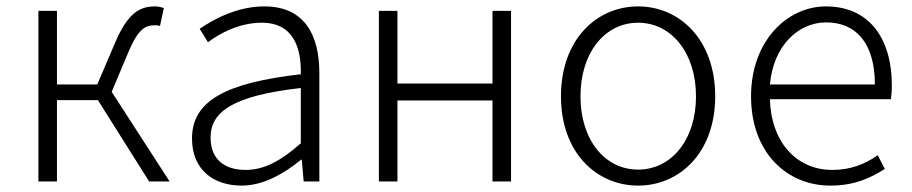

<svg xmlns="http://www.w3.org/2000/svg" viewBox="-20 -567 2849 600"><path d="M329 -280 382 -406C412 -477 435 -488 463 -488C471 -488 473 -488 480 -486L492 -542C486 -544 475 -547 465 -547C416 -547 379 -526 339 -432L284 -303H158V-533H100V0H158V-254H286L446 0H510Z M735 13C803 13 867 -24 921 -68H923L929 0H978V-338C978 -456 933 -547 806 -547C719 -547 645 -505 604 -477L630 -435C667 -463 728 -496 798 -496C899 -496 922 -414 920 -335C685 -308 580 -252 580 -134C580 -35 649 13 735 13ZM747 -36C688 -36 638 -64 638 -137C638 -219 710 -268 920 -292V-119C857 -64 806 -36 747 -36Z M1164 0H1222V-253H1519V0H1577V-533H1519V-306H1222V-533H1164Z M1974 13C2103 13 2215 -89 2215 -266C2215 -444 2103 -547 1974 -547C1845 -547 1733 -444 1733 -266C1733 -89 1845 13 1974 13ZM1974 -37C1870 -37 1794 -130 1794 -266C1794 -402 1870 -496 1974 -496C2078 -496 2155 -402 2155 -266C2155 -130 2078 -37 1974 -37Z M2575 13C2652 13 2702 -12 2745 -39L2723 -82C2683 -54 2638 -36 2581 -36C2466 -36 2389 -127 2386 -257H2764C2766 -270 2767 -284 2767 -299C2767 -455 2690 -547 2561 -547C2440 -547 2327 -439 2327 -266C2327 -91 2438 13 2575 13ZM2386 -303C2397 -425 2475 -497 2562 -497C2655 -497 2714 -432 2714 -303Z"/></svg>

Font: Source Han Sans SC Light
Style: Regular
Weight: 300
Designer: Ryoko NISHIZUKA (kana & ideographs); Paul D. Hunt (Latin, Greek & Cyrillic); Wenlong ZHANG (bopomofo); Sandoll Communica
Foundry: Adobe Systems Incorporated
Version: Version 1.004;PS 1.004;hotconv 1.0.82;makeotf.lib2.5.63406